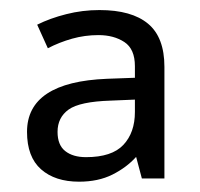

<svg xmlns="http://www.w3.org/2000/svg" viewBox="-20 -742 393 378"><path d="M175.8 -722.2Q239.3 -722.2 271.5 -695.3Q303.7 -668.5 303.7 -610.4V-390.6H259.3L248 -433.1Q229 -412.1 201.2 -398.2Q173.3 -384.3 135.7 -384.3Q88.4 -384.3 60.8 -408.7Q33.2 -433.1 33.2 -482.4Q33.2 -580.6 190.9 -586.9L245.6 -588.9V-611.8Q245.6 -645.5 224.9 -659.2Q204.1 -672.9 173.8 -672.9Q147 -672.9 121.8 -665.8Q96.7 -658.7 74.2 -647L53.2 -693.4Q78.6 -706.1 110.4 -714.1Q142.1 -722.2 175.8 -722.2ZM245.6 -545.9 197.8 -543.9Q137.2 -542 115.2 -526.4Q93.3 -510.7 93.3 -482.4Q93.3 -456.5 108.4 -444.6Q123.5 -432.6 149.4 -432.6Q200.2 -432.6 222.9 -456.8Q245.6 -481 245.6 -521.5Z"/></svg>

Font: Open Sans
Style: Regular
Weight: 400
Designer: Monotype Design Team
Foundry: Monotype Imaging Inc.
Version: Version 3.000; ttfautohint (v1.8.4)